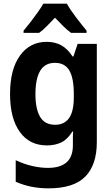

<svg xmlns="http://www.w3.org/2000/svg" viewBox="-20 -786 603 1051"><path d="M245 245Q198 245 154 236.5Q110 228 66 209V91Q113 113 158 123Q203 133 242 133Q379 133 379 10V-4Q379 -20 379 -34.5Q379 -49 380 -66H376Q350 -23 315.5 -6.5Q281 10 237 10Q141 10 88 -64.5Q35 -139 35 -271Q35 -407 89.5 -482Q144 -557 235 -557Q281 -557 315.5 -538Q350 -519 377 -477H382L405 -546H510V-8Q510 116 447 180.5Q384 245 245 245ZM282 -103Q332 -103 358 -139.5Q384 -176 384 -253V-271Q384 -360 359 -401Q334 -442 281 -442Q226 -442 200 -398.5Q174 -355 174 -270Q174 -190 199.5 -146.5Q225 -103 282 -103ZM109 -618Q126 -638 146.5 -664.5Q167 -691 186.5 -718.5Q206 -746 217 -766H346Q365 -732 395.5 -692Q426 -652 454 -618V-606H369Q348 -621 326.5 -642.5Q305 -664 281 -689Q257 -664 235.5 -642Q214 -620 194 -606H109Z"/></svg>

Font: Noto Sans Mono SemiCondensed
Style: Bold
Weight: 700
Width: 4
Designer: Monotype Design Team
Foundry: Monotype Imaging Inc.
Version: Version 2.014